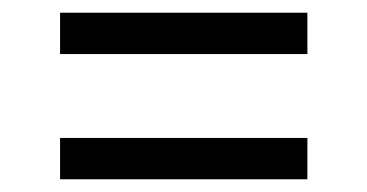

<svg xmlns="http://www.w3.org/2000/svg" viewBox="-20 -531 578 302"><path d="M74.5 -446V-511H463.5V-446ZM74.5 -249V-314H463.5V-249Z"/></svg>

Font: Encode Sans SC
Style: Regular
Weight: 400
Version: Version 3.002